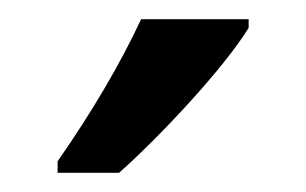

<svg xmlns="http://www.w3.org/2000/svg" viewBox="-20 -786 319 200"><path d="M239 -757V-766H127C106 -721 77 -671 40 -618V-606H104C147 -644 214 -716 239 -757Z"/></svg>

Font: Noto Sans Khmer ExtraCondensed Medium
Style: Regular
Weight: 500
Width: 2
Designer: Danh Hong and the Monotype Design Team
Foundry: Monotype Imaging Inc.
Version: Version 2.004